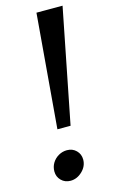

<svg xmlns="http://www.w3.org/2000/svg" viewBox="-116 -773 487 831"><g transform="rotate(-15 127.5 -357.5)"><path d="M138 -728H255L154 -217H95ZM169 -62Q169 -32 145.5 -9.5Q122 13 93 13Q68 13 51.5 -3.5Q35 -20 35 -44Q35 -65 45.5 -82Q56 -99 73.5 -109Q91 -119 111 -119Q136 -119 152.5 -102.5Q169 -86 169 -62Z"/></g></svg>

Font: Rosario
Style: Italic
Weight: 400
Italic angle: -8.05°
Designer: Hector Gatti
Foundry: Omnibus Type
Version: Version 1.201